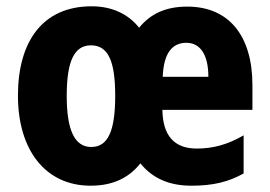

<svg xmlns="http://www.w3.org/2000/svg" viewBox="-20 -580 857 610"><path d="M575 -559C506 -559 458 -536 422 -492C386 -537 334 -560 271 -560C116 -560 37 -449 37 -276C37 -105 123 10 268 10C337 10 389 -14 426 -61C465 -13 518 10 588 10C657 10 706 -2 754 -29V-150C702 -120 656 -108 605 -108C533 -108 497 -150 496 -231H782V-309C782 -468 706 -559 575 -559ZM572 -444C617 -444 642 -405 642 -336H497C500 -414 529 -444 572 -444ZM269 -436C325 -436 346 -383 346 -276C346 -168 325 -113 270 -113C216 -113 192 -169 192 -275C192 -384 215 -436 269 -436Z"/></svg>

Font: Noto Sans Georgian Condensed ExtraBold
Style: Regular
Weight: 800
Width: 3
Designer: Monotype Design Team, Akaki Razmadze
Foundry: Google LLC
Version: Version 2.005